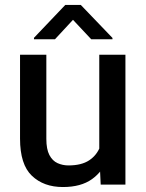

<svg xmlns="http://www.w3.org/2000/svg" viewBox="-20 -751 594 781"><path d="M383.8 -528.3H490.2V0H389.6L383.8 -123.5ZM439.9 -235.4Q439.9 -164.6 419.4 -109.4Q398.9 -54.2 354 -22.2Q309.1 9.8 235.8 9.8Q157.7 9.8 109.6 -36.1Q61.5 -82 61.5 -187V-528.3H168.5V-186Q168.5 -144 180.9 -120.4Q193.4 -96.7 214.1 -87.4Q234.9 -78.1 258.3 -78.1Q311.5 -78.1 342.8 -98.9Q374 -119.6 387.5 -155.3Q400.9 -190.9 400.9 -234.4ZM437.5 -596.7V-591.3H351.1L276.9 -670.4L203.6 -591.3H118.2V-597.2L245.6 -731H308.6Z"/></svg>

Font: Heebo Medium
Style: Regular
Weight: 500
Designer: Oded Ezer
Foundry: Ezer Type House
Version: Version 3.100